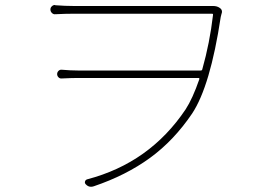

<svg xmlns="http://www.w3.org/2000/svg" viewBox="-20 -713 1040 753"><path d="M810.5 -689.5Q813.5 -689.5 815.4 -689.5Q831.1 -689.5 840.8 -682.6Q850.6 -676.8 850.6 -667Q850.6 -663.1 848.6 -658.2Q847.7 -652.3 845.7 -646.5Q804.7 -375 733.4 -267.6Q662.1 -162.1 568.4 -93.8Q474.6 -25.4 347.7 17.6Q341.8 19.5 336.9 19.5Q325.2 19.5 316.4 9.8Q311.5 4.9 313.5 -1.5Q315.4 -7.8 322.3 -9.8Q567.4 -74.2 708 -284.2Q735.4 -326.2 761.7 -402.3Q762.7 -407.2 758.8 -407.2H285.2Q262.7 -407.2 222.7 -405.3Q214.8 -404.3 209.5 -409.7Q204.1 -415 204.1 -422.4Q204.1 -429.7 209.5 -435.1Q214.8 -440.4 222.7 -439.5Q256.8 -436.5 285.2 -436.5H767.6Q772.5 -436.5 773.4 -441.4Q802.7 -544.9 815.4 -654.3Q816.4 -659.2 811.5 -659.2H269.5Q236.3 -659.2 197.3 -657.2Q189.5 -656.2 183.6 -662.1Q177.7 -668 177.7 -675.8Q177.7 -683.6 183.6 -688.5Q188.5 -693.4 195.3 -693.4Q196.3 -693.4 197.3 -692.4Q236.3 -689.5 269.5 -689.5H795.9Q803.7 -689.5 810.5 -689.5Z"/></svg>

Font: Gen Jyuu Gothic ExtraLight
Style: Regular
Weight: 100
Designer: [Source Han Sans]
Ryoko NISHIZUKA  (kana & ideographs); Paul D. Hunt (Latin, Greek & Cyrillic); Wenlong ZHANG  (bopomofo
Version: Version 1.002.20150607